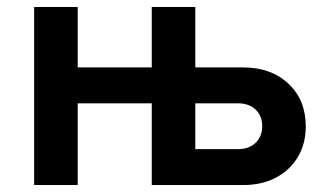

<svg xmlns="http://www.w3.org/2000/svg" viewBox="-20 -531 946 551"><path d="M78 0V-511H203V-337.5H415.5V-511H540.5V-337.5H678Q758 -337.5 807.8 -290.8Q857.5 -244 857.5 -168.5Q857.5 -118.5 834.8 -80.5Q812 -42.5 771.8 -21.2Q731.5 0 678 0H415.5V-234.5H203V0ZM540.5 -103H663Q694.5 -103 713.5 -121.2Q732.5 -139.5 732.5 -169Q732.5 -198.5 713.5 -216.5Q694.5 -234.5 663 -234.5H540.5Z"/></svg>

Font: Overpass
Style: Bold
Weight: 700
Designer: Delve Withrington, Dave Bailey, Thomas Jockin
Foundry: Delve Fonts LLC
Version: Version 4.000; ttfautohint (v1.8.3)